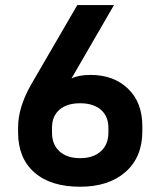

<svg xmlns="http://www.w3.org/2000/svg" viewBox="-20 -710 608 741"><path d="M49.8 -199.2V-218.8Q49.8 -294.9 99.6 -382.8L278.3 -690.4H419.9L255.9 -407.2Q284.2 -420.9 329.1 -420.9Q418.9 -420.9 474.1 -367.7Q529.3 -314.5 529.3 -223.6V-203.1Q529.3 -103.5 464.4 -46.4Q399.4 10.7 289.1 10.7Q175.8 10.7 112.8 -44.4Q49.8 -99.6 49.8 -199.2ZM398.4 -198.2V-215.8Q398.4 -261.7 369.1 -286.6Q339.8 -311.5 289.1 -311.5Q238.3 -311.5 209.5 -286.6Q180.7 -261.7 180.7 -216.8V-198.2Q180.7 -152.3 209.5 -126Q238.3 -99.6 289.1 -99.6Q339.8 -99.6 369.1 -126Q398.4 -152.3 398.4 -198.2Z"/></svg>

Font: Altinn-DIN Exp
Style: DINExp-Bold
Weight: 700
Width: 7
Designer: Charles Nix
Foundry: Altinn
Version: Version 2.00